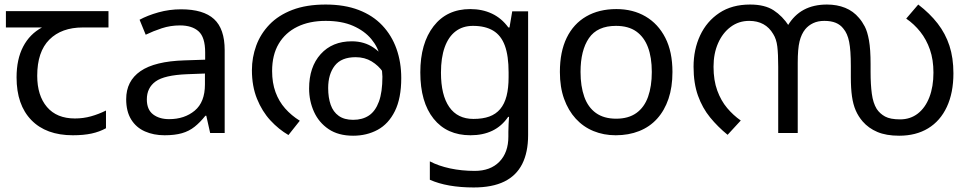

<svg xmlns="http://www.w3.org/2000/svg" viewBox="-20 -586 4260 846"><path d="M301 10Q183 10 118 -57Q53 -124 53 -245Q53 -325 82 -380.5Q111 -436 165 -465H6V-537H458V-465H345Q251 -465 197.5 -411.5Q144 -358 144 -252Q144 -165 187 -114.5Q230 -64 310 -64Q347 -64 381 -73.5Q415 -83 447 -99V-21Q418 -5 383 2.5Q348 10 301 10Z M778 -545Q876 -545 923 -502Q970 -459 970 -365V0H906L889 -76H885Q862 -47 837.5 -27.5Q813 -8 781.5 1Q750 10 705 10Q657 10 618.5 -7Q580 -24 558 -59.5Q536 -95 536 -149Q536 -229 599 -272.5Q662 -316 793 -320L884 -323V-355Q884 -422 855 -448Q826 -474 773 -474Q731 -474 693 -461.5Q655 -449 622 -433L595 -499Q630 -518 678 -531.5Q726 -545 778 -545ZM804 -259Q704 -255 665.5 -227Q627 -199 627 -148Q627 -103 654.5 -82Q682 -61 725 -61Q793 -61 838 -98.5Q883 -136 883 -214V-262Z M1415 -566Q1498 -566 1560.5 -542Q1623 -518 1664.5 -474Q1706 -430 1727 -371Q1748 -312 1748 -242Q1748 -153 1720 -96.5Q1692 -40 1644 -14Q1596 12 1536 12Q1471 12 1428 -17Q1385 -46 1363.5 -93.5Q1342 -141 1342 -196Q1342 -291 1393 -347.5Q1444 -404 1530 -404Q1586 -404 1627.5 -375Q1669 -346 1693 -301Q1717 -256 1719 -206L1694 -209Q1687 -240 1667.5 -268.5Q1648 -297 1617.5 -315.5Q1587 -334 1547 -334Q1484 -334 1455 -296.5Q1426 -259 1426 -198Q1426 -156 1437 -124.5Q1448 -93 1472.5 -75.5Q1497 -58 1536 -58Q1577 -58 1605.5 -77Q1634 -96 1649.5 -138Q1665 -180 1665 -248Q1665 -250 1663.5 -270Q1662 -290 1658 -310Q1657 -315 1657 -323Q1657 -331 1655 -335Q1646 -378 1616 -414Q1586 -450 1536 -472Q1486 -494 1415 -494Q1343 -494 1290 -468Q1237 -442 1208 -393Q1179 -344 1179 -273Q1179 -221 1194 -180Q1209 -139 1236.5 -108Q1264 -77 1301 -54L1251 9Q1208 -16 1171.5 -55.5Q1135 -95 1112.5 -150.5Q1090 -206 1090 -277Q1090 -333 1109 -385Q1128 -437 1167.5 -478Q1207 -519 1268.5 -542.5Q1330 -566 1415 -566Z M2052 -546Q2105 -546 2147.5 -526Q2190 -506 2220 -465H2225L2237 -536H2307V9Q2307 85 2281 136.5Q2255 188 2202 214Q2149 240 2067 240Q2009 240 1960.5 231.5Q1912 223 1874 206V125Q1912 145 1963 156Q2014 167 2072 167Q2141 167 2180.5 126.5Q2220 86 2220 16V-5Q2220 -17 2221 -39.5Q2222 -62 2223 -71H2219Q2191 -30 2149.5 -10Q2108 10 2053 10Q1949 10 1890.5 -63Q1832 -136 1832 -267Q1832 -395 1890.5 -470.5Q1949 -546 2052 -546ZM2064 -472Q2019 -472 1987.5 -448Q1956 -424 1939.5 -378Q1923 -332 1923 -266Q1923 -167 1959.5 -114.5Q1996 -62 2066 -62Q2107 -62 2136 -72.5Q2165 -83 2184 -105.5Q2203 -128 2212 -163Q2221 -198 2221 -246V-267Q2221 -340 2204.5 -385Q2188 -430 2153 -451Q2118 -472 2064 -472Z M2943 -269Q2943 -202 2925.5 -150.5Q2908 -99 2875.5 -63Q2843 -27 2796.5 -8.5Q2750 10 2693 10Q2640 10 2595 -8.5Q2550 -27 2517 -63Q2484 -99 2465.5 -150.5Q2447 -202 2447 -269Q2447 -358 2477 -419.5Q2507 -481 2563 -513.5Q2619 -546 2696 -546Q2769 -546 2824.5 -513.5Q2880 -481 2911.5 -419.5Q2943 -358 2943 -269ZM2538 -269Q2538 -206 2554.5 -159.5Q2571 -113 2606 -88Q2641 -63 2695 -63Q2749 -63 2784 -88Q2819 -113 2835.5 -159.5Q2852 -206 2852 -269Q2852 -333 2835 -378Q2818 -423 2783.5 -447.5Q2749 -472 2694 -472Q2612 -472 2575 -418Q2538 -364 2538 -269Z M3624 -566Q3668 -566 3704 -551.5Q3740 -537 3765 -507Q3779 -491 3790.5 -469Q3802 -447 3809 -408Q3816 -369 3816 -303V-269Q3816 -214 3821.5 -173Q3827 -132 3843 -106Q3857 -85 3880 -72.5Q3903 -60 3946 -60Q3991 -60 4024 -85.5Q4057 -111 4075 -157.5Q4093 -204 4093 -266Q4093 -323 4077.5 -367.5Q4062 -412 4035 -446Q4008 -480 3973 -504L4026 -566Q4077 -527 4111.5 -482.5Q4146 -438 4163.5 -384.5Q4181 -331 4181 -263Q4181 -177 4152 -115Q4123 -53 4069.5 -20.5Q4016 12 3942 12Q3885 12 3846 -4.5Q3807 -21 3781 -51Q3762 -73 3750.5 -99.5Q3739 -126 3734 -161.5Q3729 -197 3729 -246V-295Q3729 -365 3721.5 -402Q3714 -439 3696 -460Q3683 -477 3662.5 -485.5Q3642 -494 3612 -494Q3584 -494 3563 -484Q3542 -474 3528 -457Q3511 -436 3503 -403.5Q3495 -371 3495 -309V0H3409V-292Q3409 -348 3405 -381Q3401 -414 3387 -436Q3370 -465 3343.5 -479.5Q3317 -494 3281 -494Q3235 -494 3199.5 -467.5Q3164 -441 3144 -395.5Q3124 -350 3124 -292Q3124 -232 3140.5 -187Q3157 -142 3184 -110Q3211 -78 3244 -55L3186 8Q3143 -27 3109 -68.5Q3075 -110 3055.5 -164.5Q3036 -219 3036 -292Q3036 -368 3065 -430Q3094 -492 3149.5 -529Q3205 -566 3285 -566Q3350 -566 3389 -540.5Q3428 -515 3456 -472L3451 -473Q3479 -520 3522 -543Q3565 -566 3624 -566Z"/></svg>

Font: lmalayalam85
Style: Book
Weight: 400
Designer: Jelle Bosma - Monotype Design Team
Foundry: Monotype Imaging Inc.
Version: Version 2.003